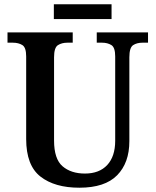

<svg xmlns="http://www.w3.org/2000/svg" viewBox="-20 -865 725 895"><path d="M350 10Q235 10 168.5 -42Q102 -94 102 -217V-602Q102 -644 84 -655Q66 -666 40 -666H15V-714H319V-666H294Q268 -666 250 -654.5Q232 -643 232 -598V-210Q232 -124 271.5 -90Q311 -56 376 -56Q443 -56 480 -96Q517 -136 517 -209V-602Q517 -644 499 -655Q481 -666 456 -666H431V-714H670V-666H644Q618 -666 600.5 -654.5Q583 -643 583 -598V-207Q583 -106 526 -48Q469 10 350 10ZM231 -776V-845H500V-776Z"/></svg>

Font: Noto Serif SemiCondensed SemiBold
Style: Regular
Weight: 600
Width: 4
Designer: Monotype Design Team
Foundry: Monotype Imaging Inc.
Version: Version 2.013; ttfautohint (v1.8.4.7-5d5b)